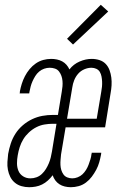

<svg xmlns="http://www.w3.org/2000/svg" viewBox="-20 -774 540 802"><path d="M102 8Q85 8 69.5 3.5Q54 -1 42 -11Q30 -21 23 -35Q16 -49 13 -65Q10 -81 11 -97.5Q12 -114 14 -131Q18 -153 25 -174.5Q32 -196 44.5 -215.5Q57 -235 75 -250.5Q93 -266 114 -276Q135 -286 157 -290Q179 -294 201 -294H222L238 -391Q240 -402 241 -413.5Q242 -425 241 -436Q240 -447 236.5 -457Q233 -467 226.5 -475.5Q220 -484 209.5 -487.5Q199 -491 188 -491Q176 -491 164.5 -487Q153 -483 143.5 -475Q134 -467 127.5 -456.5Q121 -446 116 -435Q111 -424 108 -412.5Q105 -401 103 -390Q103 -388 102.5 -386.5Q102 -385 102 -384H62Q63 -386 63 -388Q63 -390 63 -392Q66 -408 71 -424Q76 -440 84 -455.5Q92 -471 103.5 -485Q115 -499 129.5 -509Q144 -519 160.5 -523.5Q177 -528 194 -528Q206 -528 218 -525.5Q230 -523 240 -517.5Q250 -512 257.5 -503.5Q265 -495 270 -484Q287 -506 312.5 -517Q338 -528 363 -528Q380 -528 395.5 -523Q411 -518 421.5 -507Q432 -496 437.5 -481Q443 -466 445 -450Q447 -434 446 -417.5Q445 -401 442 -385L419 -242H254L235 -129Q234 -118 233 -107Q232 -96 232.5 -85Q233 -74 236 -64Q239 -54 245 -45.5Q251 -37 261 -33Q271 -29 282 -29Q293 -29 304.5 -33.5Q316 -38 324.5 -46Q333 -54 339.5 -64.5Q346 -75 350 -86Q354 -97 357.5 -108Q361 -119 362 -130Q363 -132 363 -133.5Q363 -135 363 -136H403Q403 -134 402.5 -132Q402 -130 402 -128Q399 -112 394.5 -96Q390 -80 382 -65Q374 -50 363.5 -36Q353 -22 339 -11.5Q325 -1 308.5 3.5Q292 8 276 8Q263 8 250.5 5Q238 2 228 -4.5Q218 -11 211 -20.5Q204 -30 200 -42Q191 -30 180 -20Q169 -10 156 -3.5Q143 3 129 5.5Q115 8 102 8ZM384 -278 403 -391Q405 -401 406 -412Q407 -423 406.5 -433.5Q406 -444 404 -454.5Q402 -465 397 -473.5Q392 -482 382.5 -486.5Q373 -491 362 -491Q347 -491 332 -484.5Q317 -478 306.5 -466Q296 -454 290 -439Q284 -424 282 -409L260 -278ZM107 -29Q120 -29 132.5 -33.5Q145 -38 155 -47.5Q165 -57 172 -68.5Q179 -80 184 -92Q189 -104 192 -116.5Q195 -129 197 -141L216 -257H201Q184 -257 166 -254Q148 -251 131.5 -242.5Q115 -234 101 -221Q87 -208 77.5 -192.5Q68 -177 62.5 -160Q57 -143 54 -125Q51 -109 51 -92Q51 -75 57 -60.5Q63 -46 76.5 -37.5Q90 -29 107 -29ZM285 -588 260 -612 401 -754 432 -726Z"/></svg>

Font: Iosevka SS04 XLt Obl
Style: Regular
Weight: 200
Italic angle: -9°
Monospace: yes
Designer: Belleve Invis
Foundry: Belleve Invis
Version: Version 19.0.0; ttfautohint (v1.8.4)